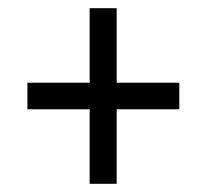

<svg xmlns="http://www.w3.org/2000/svg" viewBox="-20 -592 505 469"><path d="M199 -143V-325H47V-390H199V-572H265V-390H418V-325H265V-143Z"/></svg>

Font: Noto Serif Condensed SemiBold
Style: Regular
Weight: 600
Width: 3
Designer: Monotype Design Team
Foundry: Monotype Imaging Inc.
Version: Version 2.013